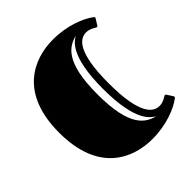

<svg xmlns="http://www.w3.org/2000/svg" viewBox="-202 -859 1013 1013"><g transform="rotate(-45 304.5 -352.5)"><path d="M399 -353C399 -593 462 -627 505 -627C537 -627 558 -606 565 -606C569 -606 570 -607 572 -610L593 -644C594 -646 595 -647 595 -648C595 -652 591 -654 589 -656C549 -687 462 -724 355 -724C208 -724 30 -646 30 -353C30 -59 208 19 355 19C462 19 549 -18 589 -49C591 -51 595 -53 595 -57C595 -58 594 -60 593 -62L572 -95C570 -98 569 -99 565 -99C558 -99 537 -78 505 -78C462 -78 399 -112 399 -353ZM316 -353C316 -594 390 -636 454 -653C432 -639 357 -603 357 -353C357 -102 432 -66 454 -52C390 -69 316 -111 316 -353Z"/></g></svg>

Font: Fascinate Inline
Style: Regular
Weight: 900
Designer: Astigmatic (AOETI)
Foundry: Astigmatic (AOETI)
Version: Version 1.000